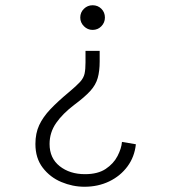

<svg xmlns="http://www.w3.org/2000/svg" viewBox="-20 -530 672 732"><path d="M302 182Q257 182 214 164Q171 146 143 109.5Q115 73 115 19Q115 -22 129.5 -53Q144 -84 172 -113.5Q200 -143 242 -178Q272 -203 285.5 -218Q299 -233 302.5 -249.5Q306 -266 306 -292V-336H360V-296Q360 -259 352.5 -232.5Q345 -206 324 -183Q303 -160 264 -131Q219 -97 194 -61Q169 -25 169 19Q169 73 207.5 103.5Q246 134 304 134Q353 134 383 114Q413 94 428 65Q443 36 445 11L498 20Q493 68 466 104.5Q439 141 396.5 161.5Q354 182 302 182ZM333 -416Q314 -416 300 -430Q286 -444 286 -463Q286 -483 300 -496.5Q314 -510 333 -510Q353 -510 366.5 -496.5Q380 -483 380 -463Q380 -444 366.5 -430Q353 -416 333 -416Z"/></svg>

Font: Atkinson Hyperlegible Mono ExtraLight
Style: Regular
Weight: 200
Monospace: yes
Designer: Elliott Scott, Megan Eiswerth, Linus Boman, Theodore Petrosky, Letters from Sweden
Foundry: Applied Design Works, Letters from Sweden
Version: Version 2.001